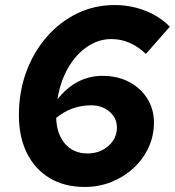

<svg xmlns="http://www.w3.org/2000/svg" viewBox="-20 -731 694 762"><path d="M316 11Q236 11 177.5 -24Q119 -59 87 -123Q55 -187 55 -274Q55 -366 84 -445Q113 -524 165 -584Q217 -644 286 -677.5Q355 -711 434 -711Q499 -711 556.5 -688.5Q614 -666 654 -625L559 -517Q497 -576 422 -576Q371 -576 326 -545.5Q281 -515 250 -461Q219 -407 208 -337Q282 -430 387 -430Q446 -430 492 -406Q538 -382 564.5 -340Q591 -298 591 -244Q591 -192 569.5 -145.5Q548 -99 510 -64Q472 -29 422.5 -9Q373 11 316 11ZM327 -122Q377 -122 410.5 -152Q444 -182 444 -225Q444 -263 414.5 -288Q385 -313 341 -313Q264 -313 203 -263Q205 -198 238.5 -160Q272 -122 327 -122Z"/></svg>

Font: Red Hat Text
Style: Bold Italic
Weight: 700
Italic angle: -12°
Designer: Pentagram, MCKL
Foundry: Pentagram, MCKL
Version: Version 1.023; ttfautohint (v1.8.3)